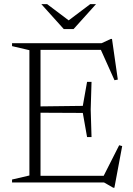

<svg xmlns="http://www.w3.org/2000/svg" viewBox="-20 -878 641 924"><path d="M38 0V-14L121.5 -33.5V-636.5L38 -656V-670H468.5L513 -690.5H519L547 -495L531 -492L465.5 -638H175V-366L378.5 -368.5L399 -484H420.5L416.5 -351L420.5 -218.5H399L378.5 -334.5L175 -335.5V-32H479L553.5 -179L568 -175L530.5 25.5H525L480.5 0ZM442 -858 334 -738H287L179 -858H207L310.5 -780L414 -858Z"/></svg>

Font: Newsreader Text Light
Style: Regular
Weight: 300
Designer: Hugues Gentile
Foundry: Production Type
Version: Version 1.001